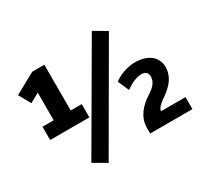

<svg xmlns="http://www.w3.org/2000/svg" viewBox="-156 -968 1290 1217"><g transform="rotate(-30 488.5 -360.0)"><path d="M733.9 -693.4 640.6 -748.5 219.7 -25.4 314.5 29.8ZM944.8 -87.9H766.1V-88.9C766.1 -114.7 812.5 -146.5 831.1 -158.7C885.3 -196.8 931.2 -245.6 931.2 -316.4C931.2 -391.6 870.6 -439 777.8 -439C721.2 -439 660.2 -417 622.1 -386.7L657.7 -306.2C701.2 -336.9 740.2 -353.5 773.9 -353.5C804.2 -353.5 820.3 -338.4 820.3 -309.6C820.3 -266.6 782.7 -236.3 749.5 -215.8C688 -177.2 635.7 -118.7 635.7 -42.5V0H944.8ZM353 -281.2V-378.4H272.5V-712.9H184.1L31.7 -629.4L79.6 -543L147.9 -580.6V-378.4H65.9V-281.2Z"/></g></svg>

Font: Winston
Style: Bold
Weight: 700
Designer: Vernon Adams, Kim Jin-seong, David Berlow, Cristiano Sobral
Foundry: The Winston Project Authors
Version: Version 3.004